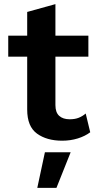

<svg xmlns="http://www.w3.org/2000/svg" viewBox="-20 -673 470 932"><path d="M409 -500V-398H249V-163Q249 -127 267.5 -110.5Q286 -94 318 -94Q344 -94 362.5 -101.5Q381 -109 396 -122L418 -31Q393 -12 357.5 -1Q322 10 282 10Q207 10 159.5 -24.5Q112 -59 112 -141V-398H20V-500H112V-615L249 -653V-500ZM323 66 254 239H161L198 66Z"/></svg>

Font: Work Sans SemiBold
Style: Regular
Weight: 600
Designer: Wei Huang
Foundry: Wei Huang
Version: Version 2.010; ttfautohint (v1.8.3)